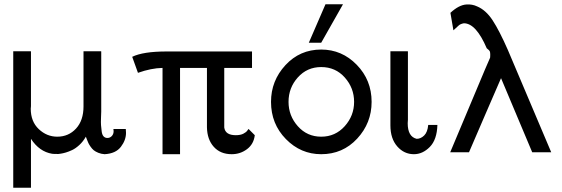

<svg xmlns="http://www.w3.org/2000/svg" viewBox="-20 -713 2631 899"><path d="M42 166V-473H124L125 -472V-216Q125 -214 124.5 -210Q124 -206 124 -204Q124 -144 161.5 -108.5Q199 -73 248 -73Q301 -73 336 -111Q371 -149 371 -215V-473H453L454 -472V-191Q454 -185 453 -162Q452 -139 453 -127Q454 -115 456 -98.5Q458 -82 465 -74.5Q472 -67 483 -67Q495 -67 503.5 -76Q512 -85 512 -99L511 -109H569Q570 -102 570 -91Q570 -57 546 -25.5Q522 6 470 9Q454 8 440.5 2.5Q427 -3 419 -9.5Q411 -16 403.5 -27Q396 -38 393.5 -44Q391 -50 386.5 -61Q382 -72 382 -73Q369 -50 351.5 -34Q334 -18 318 -10.5Q302 -3 288.5 1Q275 5 264.5 6.5Q254 8 253 8Q230 8 224 7Q164 -3 125 -63V166Z M599 -447Q650 -472 760 -472H1160V-395H1030V-116Q1035 -80 1084 -80Q1106 -80 1119.5 -87Q1133 -94 1138 -101.5Q1143 -109 1144 -109L1173 -80Q1168 -38 1136.5 -14.5Q1105 9 1065 9Q1012 9 981 -25.5Q950 -60 949 -117V-225V-395H823V9H741V-395Q688 -394 626 -372Z M1426 -513 1504 -693H1586L1484 -513ZM1249 -236Q1249 -335 1316.5 -408Q1384 -481 1484 -481Q1581 -481 1650.5 -409.5Q1720 -338 1720 -236Q1720 -137 1652.5 -64Q1585 9 1484 9Q1388 9 1318.5 -62Q1249 -133 1249 -236ZM1331 -236Q1331 -171 1374.5 -122Q1418 -73 1484 -73Q1550 -73 1594 -122Q1638 -171 1638 -236Q1638 -301 1594.5 -350Q1551 -399 1484 -399Q1418 -399 1374.5 -350.5Q1331 -302 1331 -236Z M1808 -126V-473H1889L1890 -472V-152Q1890 -150 1889.5 -144.5Q1889 -139 1889 -136Q1889 -73 1931 -63Q1950 -63 1966 -78.5Q1982 -94 1985 -128H2028Q2026 -59 1992.5 -25Q1959 9 1918 9Q1872 9 1840 -27.5Q1808 -64 1808 -126Z M2088 0 2251 -388 2274 -441Q2275 -442 2275 -444Q2277 -472 2271 -476Q2270 -478 2266 -481Q2262 -484 2259 -487Q2209 -604 2152 -604Q2135 -601 2127 -593Q2123 -590 2115 -582Q2107 -574 2103 -571L2089 -653Q2129 -690 2164 -692Q2191 -694 2214 -683Q2255 -666 2286.5 -618Q2318 -570 2358 -479L2561 0H2472L2326 -347Q2301 -290 2251 -174Q2201 -58 2176 0Z"/></svg>

Font: Coval
Style: Light
Weight: 300
Foundry: Context Ltd
Version: Version 001.000